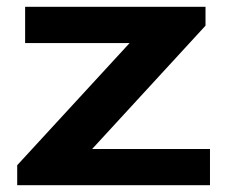

<svg xmlns="http://www.w3.org/2000/svg" viewBox="-20 -547 671 567"><path d="M30.8 0V-59.1L362.8 -419.9H54.2V-526.9H586.9V-471.2L252 -106.9H600.1V0Z"/></svg>

Font: Archivo Expanded SemiBold
Style: Regular
Weight: 600
Width: 7
Designer: Hector Gatti
Foundry: Omnibus-Type
Version: Version 2.001